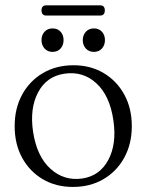

<svg xmlns="http://www.w3.org/2000/svg" viewBox="-20 -710 565 740"><path d="M263.5 -458.5Q329 -458.5 379.8 -428.2Q430.5 -398 459.2 -345.2Q488 -292.5 488 -223.5Q488 -155.5 459 -102.5Q430 -49.5 378.8 -19.5Q327.5 10.5 261 10.5Q195 10.5 144.5 -19.5Q94 -49.5 65.2 -102.2Q36.5 -155 36.5 -224Q36.5 -292 65.2 -345Q94 -398 145.2 -428.2Q196.5 -458.5 263.5 -458.5ZM297 -22Q364.5 -32 397.5 -93.8Q430.5 -155.5 417 -246.5Q403 -342 351.2 -389.2Q299.5 -436.5 228.5 -426Q159.5 -416 126.8 -354Q94 -292 107.5 -202Q122 -107 174.5 -59.5Q227 -12 297 -22ZM182.5 -510Q163.5 -510 151.8 -523Q140 -536 140 -555.5Q140 -575 151.8 -587.8Q163.5 -600.5 182.5 -600.5Q202 -600.5 213.5 -587.8Q225 -575 225 -555.5Q225 -536 213.5 -523Q202 -510 182.5 -510ZM342 -510Q322.5 -510 310.8 -523Q299 -536 299 -555.5Q299 -574.5 310.8 -587.5Q322.5 -600.5 342 -600.5Q361 -600.5 372.8 -587.8Q384.5 -575 384.5 -555.5Q384.5 -536 372.8 -523Q361 -510 342 -510ZM140 -670Q140 -689.5 159 -689.5H365.5Q384 -689.5 384 -670Q384 -650 365.5 -650H159Q140 -650 140 -670Z"/></svg>

Font: Fraunces 72pt S050 Light
Style: Regular
Weight: 300
Version: Version 1.000; ttfautohint (v1.8.3)